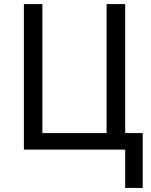

<svg xmlns="http://www.w3.org/2000/svg" viewBox="-20 -734 740 942"><path d="M594.2 -81.1H680.2V188H594.2V0H97.2V-713.9H188V-81.1H502.9V-713.9H594.2Z"/></svg>

Font: Droid Sans
Style: Regular
Weight: 400
Foundry: Ascender Corporation
Version: Version 1.00 build 114